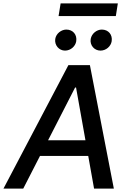

<svg xmlns="http://www.w3.org/2000/svg" viewBox="-41 -1111 761 1131"><path d="M95.9 0 194.6 -192.5H478.7L513.1 0H629.6L488.6 -727.3H361.9L-20.6 0ZM242.2 -284.8 401.3 -595.2H407L462.4 -284.8ZM284.4 -881.4C279.1 -845.2 306.1 -812.9 342 -812.9C375.4 -812.9 403.4 -838.4 408 -867.9C414.1 -906.6 388.8 -936.8 349.8 -936.8C320 -936.8 289.4 -913.4 284.4 -881.4ZM304 -1016.3H641.3L653.1 -1090.9H316.1ZM493.3 -881.4C487.2 -844.1 514.9 -812.9 550.8 -812.9C584.2 -812.9 612.2 -838.4 616.8 -867.9C622.9 -906.6 597.7 -936.8 558.6 -936.8C528.8 -936.8 498.9 -913.4 493.3 -881.4Z"/></svg>

Font: Magic Ui Pro Medium
Style: Italic
Weight: 500
Italic angle: -9.39999°
Designer: Stefan Endress, Andreas Faust
Version: Version 1.000;FEAKit 1.0